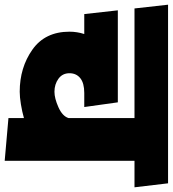

<svg xmlns="http://www.w3.org/2000/svg" viewBox="10 -741 736 818"><g transform="rotate(90 378.0 -332.0)"><path d="M472 0V-66Q444 -58 413 -53Q382 -48 360 -48Q257 -48 180.5 -102Q104 -156 104 -260Q104 -276 106.5 -292Q109 -308 114 -323H29L13 -466H405L425 -323H365Q323 -323 302 -306Q281 -289 281 -260Q281 -230 304.5 -213Q328 -196 360 -196Q388 -196 426 -213Q464 -230 472 -256V-537H5L-11 -680H750L767 -537H654V16Z"/></g></svg>

Font: Palanquin Dark
Style: Bold
Weight: 700
Designer: Pria Ravichandran
Version: Version 1.000